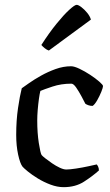

<svg xmlns="http://www.w3.org/2000/svg" viewBox="-20 -774 456 794"><path d="M243 0Q217 0 189 -10.5Q161 -21 136.5 -36Q112 -51 95 -65Q78 -79 73 -85Q63 -98 55 -134.5Q47 -171 47 -216Q47 -276 54.5 -327Q62 -378 70 -409Q80 -416 100.5 -430.5Q121 -445 149.5 -461Q178 -477 210 -488.5Q242 -500 274 -500Q287 -500 309 -489.5Q331 -479 353 -464.5Q375 -450 390.5 -436.5Q406 -423 406 -418Q406 -412 399 -394.5Q392 -377 382 -359.5Q372 -342 363 -336Q353 -336 345 -339Q337 -342 333 -345Q327 -357 316.5 -376.5Q306 -396 295 -412Q284 -428 275 -428Q233 -428 197 -416Q161 -404 147 -398Q144 -387 141 -365.5Q138 -344 136 -320Q134 -296 134 -276Q134 -224 140.5 -182.5Q147 -141 152 -133Q155 -129 167 -119.5Q179 -110 195 -99Q211 -88 227 -80.5Q243 -73 254 -73Q268 -73 294.5 -77Q321 -81 346 -86.5Q371 -92 380 -94Q383 -91 386 -84.5Q389 -78 389 -69Q362 -45 327 -22.5Q292 0 243 0ZM182 -565Q173 -568 164.5 -575Q156 -582 151 -588Q183 -638 213.5 -675.5Q244 -713 266.5 -733.5Q289 -754 297 -754Q304 -754 316.5 -744.5Q329 -735 340.5 -721Q352 -707 356 -693Z"/></svg>

Font: Texturina 72pt Medium
Style: Regular
Weight: 500
Designer: Guillermo Torres Carreño
Foundry: Omnibus-Type
Version: Version 1.002; ttfautohint (v1.8.3)